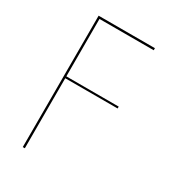

<svg xmlns="http://www.w3.org/2000/svg" viewBox="-172 -793 794 886"><g transform="rotate(30 225.0 -350.0)"><path d="M90 -700H390V-689H101V-383H380V-373H101V0H90Z"/></g></svg>

Font: Jost* Hairline
Style: Regular
Weight: 100
Version: Version 3.7